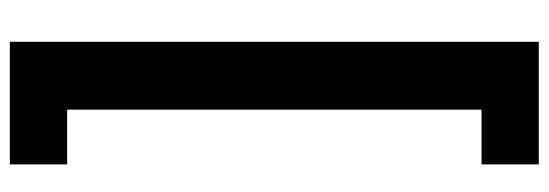

<svg xmlns="http://www.w3.org/2000/svg" viewBox="-372 -534 1084 379"><g transform="rotate(90 169.5 -344.0)"><path d="M62 178H304V65H196V-753H304V-866H62Z"/></g></svg>

Font: Noto Sans Malayalam UI ExtraCondensed ExtraBold
Style: Regular
Weight: 800
Width: 2
Designer: Jelle Bosma - Monotype Design Team
Foundry: Monotype Imaging Inc.
Version: Version 2.104